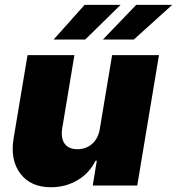

<svg xmlns="http://www.w3.org/2000/svg" viewBox="-20 -776 740 803"><path d="M397.7 -238.6 448.9 -545.5H644.9L554 0H367.9L384.9 -103.7H379.3Q354 -51.8 304.3 -22.4Q254.6 7.1 193.2 7.1Q108 7.1 65 -50.1Q22 -107.2 36.9 -197.4L95.2 -545.5H291.2L240.1 -238.6Q234 -197.8 250.5 -174.9Q267 -152 304 -152Q340.9 -152 366.3 -175.2Q391.7 -198.5 397.7 -238.6ZM204.5 -610.8 333.8 -755.7H484.4L336.6 -610.8ZM410.5 -610.8 549.7 -755.7H700.3L539.8 -610.8Z"/></svg>

Font: Karasuma Gothic
Style: Italic
Weight: 900
Italic angle: -9.39999°
Designer: Rasmus Andersson / Ryoko Nishizuka
Foundry: Genbu
Version: Version 1.00